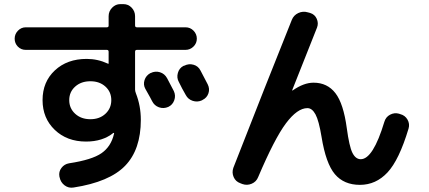

<svg xmlns="http://www.w3.org/2000/svg" viewBox="-20 -837 2040 914"><path d="M697.3 -489.3Q718.8 -500 741.2 -493.2Q763.7 -486.3 775.4 -464.8Q786.1 -445.3 807.6 -403.3Q817.4 -381.8 809.6 -359.9Q801.8 -337.9 781.2 -328.1Q758.8 -318.4 736.8 -326.2Q714.8 -334 704.1 -355.5Q700.2 -364.3 671.9 -414.1Q661.1 -433.6 668 -455.6Q674.8 -477.5 696.3 -489.3ZM934.6 -501Q967.8 -437.5 968.8 -435.5Q979.5 -414.1 972.2 -392.6Q964.8 -371.1 944.3 -361.3L941.4 -359.4Q919.9 -349.6 897.5 -356.9Q875 -364.3 864.3 -384.8Q858.4 -394.5 847.2 -415.5Q835.9 -436.5 831.1 -447.3Q820.3 -466.8 826.7 -489.7Q833 -512.7 853.5 -523.4L857.4 -524.4Q878.9 -535.2 901.4 -528.8Q923.8 -522.5 934.6 -501ZM481.9 -295.4Q509.8 -321.3 509.8 -360.4Q509.8 -399.4 481.9 -424.8Q454.1 -450.2 410.2 -450.2Q366.2 -450.2 337.9 -424.8Q309.6 -399.4 309.6 -360.4Q309.6 -321.3 337.9 -295.4Q366.2 -269.5 410.2 -269.5Q454.1 -269.5 481.9 -295.4ZM102.5 -599.6Q80.1 -599.6 64.9 -615.2Q49.8 -630.9 49.8 -652.8Q49.8 -674.8 65.4 -690.9Q81.1 -707 102.5 -707H488.3Q497.1 -707 497.1 -714.8V-759.8Q497.1 -783.2 513.7 -800.3Q530.3 -817.4 552.7 -817.4H567.4Q590.8 -817.4 606.9 -800.3Q623 -783.2 623 -759.8V-715.8Q623 -707 631.8 -707H863.3Q885.7 -707 901.4 -690.9Q917 -674.8 917 -652.8Q917 -630.9 900.9 -615.2Q884.8 -599.6 863.3 -599.6H631.8Q623 -599.6 623 -590.8V-410.2Q623 -403.3 627 -392.6Q650.4 -333 650.4 -266.6Q650.4 -125 575.7 -47.9Q501 29.3 330.1 55.7Q306.6 59.6 287.6 45.4Q268.6 31.2 263.7 6.8L262.7 2.9Q258.8 -19.5 272.5 -37.6Q286.1 -55.7 308.6 -59.6Q418 -76.2 463.4 -107.9Q508.8 -139.6 522.5 -199.2Q522.5 -200.2 522.9 -201.2Q523.4 -202.1 523.4 -203.1Q523.4 -204.1 522.5 -204.1H519.5Q468.8 -163.1 389.6 -163.1Q298.8 -163.1 240.7 -218.8Q182.6 -274.4 182.6 -360.4Q182.6 -447.3 241.2 -502Q299.8 -556.6 392.6 -556.6Q445.3 -556.6 493.2 -534.2Q493.2 -534.2 494.1 -534.2L496.1 -533.2Q497.1 -533.2 497.1 -534.2V-590.8Q497.1 -599.6 488.3 -599.6Z M1124 35.2Q1101.6 27.3 1092.3 5.9Q1083 -15.6 1090.8 -38.1Q1247.1 -438.5 1369.1 -742.2Q1377.9 -764.6 1399.9 -774.9Q1421.9 -785.2 1445.3 -778.3L1456.1 -775.4Q1478.5 -768.6 1487.8 -747.6Q1497.1 -726.6 1489.3 -706.1Q1439.5 -582 1371.1 -408.2V-406.2H1373Q1425.8 -443.4 1472.7 -443.4Q1538.1 -443.4 1576.7 -393.6Q1615.2 -343.8 1630.9 -226.6Q1642.6 -139.6 1657.7 -109.4Q1672.9 -79.1 1697.3 -79.1Q1755.9 -79.1 1809.6 -256.8Q1816.4 -280.3 1836.9 -291Q1857.4 -301.8 1878.9 -295.9L1884.8 -293.9Q1908.2 -288.1 1919.9 -267.6Q1931.6 -247.1 1924.8 -224.6Q1879.9 -75.2 1824.7 -16.1Q1769.5 43 1693.4 43Q1617.2 43 1574.2 -7.8Q1531.2 -58.6 1510.7 -185.5Q1498 -262.7 1481.9 -292.5Q1465.8 -322.3 1443.4 -322.3Q1395.5 -322.3 1341.3 -250Q1287.1 -177.7 1209 5.9Q1200.2 28.3 1178.2 37.6Q1156.2 46.9 1133.8 39.1Z"/></svg>

Font: Rounded Mgen+ 1m bold
Style: Bold
Weight: 700
Designer: [Source Han Sans]
Ryoko NISHIZUKA  (kana & ideographs); Paul D. Hunt (Latin, Greek & Cyrillic); Wenlong ZHANG  (bopomofo
Version: Version 1.059.20150602